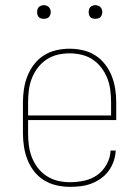

<svg xmlns="http://www.w3.org/2000/svg" viewBox="-20 -717 540 745"><path d="M251 8Q225 8 199 2Q173 -4 151 -17.5Q129 -31 112.5 -52Q96 -73 86.5 -97.5Q77 -122 73 -148Q69 -174 69 -200V-320Q69 -346 73 -372Q77 -398 86.5 -422Q96 -446 112 -467Q128 -488 150 -502Q172 -516 198 -522Q224 -528 250 -528Q276 -528 302 -522Q328 -516 350 -502Q372 -488 388 -467Q404 -446 413.5 -422Q423 -398 427 -372Q431 -346 431 -320V-251H89V-200Q89 -176 92 -152.5Q95 -129 103.5 -107Q112 -85 126.5 -66Q141 -47 161 -34Q181 -21 204 -15.5Q227 -10 251 -10Q279 -10 307 -16Q335 -22 357.5 -38Q380 -54 394 -79.5Q408 -105 409 -133H429Q428 -112 421 -91.5Q414 -71 401.5 -54Q389 -37 371.5 -24.5Q354 -12 334 -4.5Q314 3 293 5.5Q272 8 251 8ZM89 -269H411V-320Q411 -344 408 -367.5Q405 -391 396.5 -413Q388 -435 373.5 -454Q359 -473 339.5 -486Q320 -499 297 -504.5Q274 -510 250 -510Q226 -510 203 -504.5Q180 -499 160.5 -486Q141 -473 126.5 -454Q112 -435 103.5 -413Q95 -391 92 -367.5Q89 -344 89 -320ZM350 -644Q345 -644 339.5 -645.5Q334 -647 330.5 -650.5Q327 -654 325.5 -659.5Q324 -665 324 -670Q324 -675 325.5 -680.5Q327 -686 330.5 -689.5Q334 -693 339.5 -695Q345 -697 350 -697Q355 -697 360.5 -695Q366 -693 369.5 -689.5Q373 -686 375 -680.5Q377 -675 377 -670Q377 -665 375 -659.5Q373 -654 369.5 -650.5Q366 -647 360.5 -645.5Q355 -644 350 -644ZM150 -644Q145 -644 139.5 -645.5Q134 -647 130.5 -650.5Q127 -654 125.5 -659.5Q124 -665 124 -670Q124 -675 125.5 -680.5Q127 -686 130.5 -689.5Q134 -693 139.5 -695Q145 -697 150 -697Q155 -697 160.5 -695Q166 -693 169.5 -689.5Q173 -686 175 -680.5Q177 -675 177 -670Q177 -665 175 -659.5Q173 -654 169.5 -650.5Q166 -647 160.5 -645.5Q155 -644 150 -644Z"/></svg>

Font: Iosevka Curly Slab Thin
Style: Regular
Weight: 100
Monospace: yes
Designer: Belleve Invis
Foundry: Belleve Invis
Version: Version 22.1.2; ttfautohint (v1.8.4)